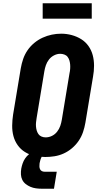

<svg xmlns="http://www.w3.org/2000/svg" viewBox="-20 -952 640 1174"><path d="M256 8Q223 8 191 1Q159 -6 132.5 -22.5Q106 -39 88 -64.5Q70 -90 62 -120.5Q54 -151 54.5 -184.5Q55 -218 60 -251L107 -534Q112 -563 121.5 -591Q131 -619 148 -644Q165 -669 189 -689Q213 -709 240.5 -721.5Q268 -734 296.5 -740Q325 -746 354 -746Q387 -746 418.5 -737.5Q450 -729 476.5 -712.5Q503 -696 521 -670.5Q539 -645 547 -614.5Q555 -584 555 -550.5Q555 -517 549 -484L502 -201Q497 -172 487.5 -144Q478 -116 461 -91Q444 -66 420.5 -46Q397 -26 369.5 -13.5Q342 -1 313 3.5Q284 8 256 8ZM259 -112Q279 -112 297.5 -121Q316 -130 329 -146.5Q342 -163 348.5 -182Q355 -201 358 -220L405 -504Q408 -517 409 -530.5Q410 -544 409 -557Q408 -570 404.5 -582Q401 -594 393.5 -604Q386 -614 373.5 -618.5Q361 -623 348 -623Q329 -623 310.5 -613.5Q292 -604 279.5 -588Q267 -572 260.5 -553Q254 -534 251 -515L204 -231Q202 -218 200.5 -205Q199 -192 200 -179Q201 -166 204.5 -154Q208 -142 215 -132Q222 -122 234 -117Q246 -112 259 -112ZM235 202Q217 202 199.5 199.5Q182 197 166.5 190.5Q151 184 137.5 173.5Q124 163 116.5 148Q109 133 108 115Q107 97 110 79Q113 63 118.5 47Q124 31 133.5 17Q143 3 156.5 -8.5Q170 -20 185.5 -27Q201 -34 217.5 -37Q234 -40 250 -40L244 0Q239 0 236.5 4Q234 8 232 12.5Q230 17 228.5 21Q227 25 226 29.5Q225 34 224 38Q223 42 222 46Q221 56 221 65Q221 74 224.5 82Q228 90 235.5 94Q243 98 252 98H327L310 202ZM541 -838H241V-932H541Z"/></svg>

Font: Iosevka Etoile Heavy Oblique
Style: Regular
Weight: 900
Italic angle: -9°
Designer: Belleve Invis
Foundry: Belleve Invis
Version: Version 15.5.2; ttfautohint (v1.8.4)